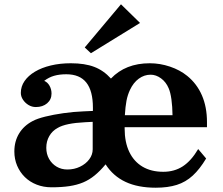

<svg xmlns="http://www.w3.org/2000/svg" viewBox="-20 -855 1040 895"><path d="M403.8 -606.9 375 -633.8 543.9 -835 632.8 -748ZM413.1 -353Q413.1 -431.6 382.3 -470.2Q351.6 -508.8 289.1 -508.8Q256.8 -508.8 232.2 -501.7Q207.5 -494.6 186 -478Q201.2 -472.2 210.7 -455.6Q220.2 -439 220.2 -418.9Q220.2 -391.1 199.7 -373.5Q179.2 -356 147 -356Q128.9 -356 113 -365.5Q97.2 -375 87.2 -390.1Q77.1 -405.3 77.1 -421.9Q77.1 -452.1 94.5 -477.3Q111.8 -502.4 143.1 -521Q174.3 -539.6 216.8 -549.8Q259.3 -560.1 310.1 -560.1Q375.5 -560.1 419.4 -543.2Q463.4 -526.4 497.1 -488.8Q564.9 -560.1 678.2 -560.1Q726.1 -560.1 772.5 -544.4Q818.8 -528.8 853 -501Q897.9 -464.4 921.4 -410.2Q944.8 -356 944.8 -286.1V-262.2H561V-255.9Q561 -192.4 582.5 -147.2Q604 -102.1 644.3 -78.1Q684.6 -54.2 741.2 -54.2Q793 -54.2 832.3 -79.8Q871.6 -105.5 903.8 -160.2L940.9 -116.2Q911.1 -66.4 878.4 -36.4Q845.7 -6.3 804.2 6.8Q762.7 20 706.1 20Q623 20 565.2 -7.1Q507.3 -34.2 472.2 -88.9Q446.8 -58.1 421.4 -37.4Q396 -16.6 367.4 -4.6Q338.9 7.3 303 12.7Q267.1 18.1 220.2 18.1Q182.6 18.1 150.9 5.6Q119.1 -6.8 95.9 -29.5Q72.8 -52.2 59.8 -82.8Q46.9 -113.3 46.9 -148.9Q46.9 -196.3 69.1 -232.9Q91.3 -269.5 132.8 -291Q153.8 -302.2 191.4 -311.5Q229 -320.8 275.4 -327.4Q321.8 -334 369.1 -335.9L413.1 -337.9ZM784.2 -317.9Q783.7 -358.4 779.1 -391.8Q774.4 -425.3 766.1 -443.8Q753.9 -472.7 730.7 -489.7Q707.5 -506.8 682.1 -506.8Q652.3 -506.8 627 -488.3Q601.6 -469.7 585.9 -436Q574.7 -412.1 569.6 -385.3Q564.5 -358.4 562 -317.9ZM376 -285.2Q286.1 -280.8 249 -258.8Q223.6 -245.1 209.7 -220.7Q195.8 -196.3 195.8 -166Q195.8 -137.2 208.7 -114.3Q221.7 -91.3 243.9 -78.1Q266.1 -64.9 293.9 -64.9Q326.2 -64.9 353 -77.9Q379.9 -90.8 396 -112.3Q412.1 -133.8 412.1 -159.2V-287.1Z"/></svg>

Font: BIZ UDPMincho
Style: Bold
Weight: 700
Designer: TypeBank Co., Ltd.
Foundry: Morisawa Inc.
Version: Version 1.06